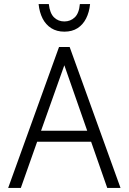

<svg xmlns="http://www.w3.org/2000/svg" viewBox="-20 -920 630 940"><path d="M20 0 269 -690H321L570 0H505L417 -252L454 -226H134L171 -252L82 0ZM175 -263 153 -280H435L416 -254L286 -626H304ZM169 -900H219Q224 -855 244.5 -835Q265 -815 295 -815Q325 -815 346 -835Q367 -855 371 -900H421Q417 -860 401.5 -829.5Q386 -799 359.5 -782Q333 -765 295 -765Q258 -765 231 -782Q204 -799 188.5 -829.5Q173 -860 169 -900Z"/></svg>

Font: Radio Canada Light
Style: Regular
Weight: 300
Designer: Charles Daoud, Etienne Aubert Bonn, Alexandre Saumier Demers, Jacques Le Bailly
Foundry: Radio-Canada
Version: Version 2.104;gftools[0.9.28.dev5+ged2979d]